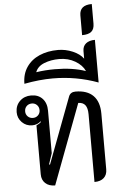

<svg xmlns="http://www.w3.org/2000/svg" viewBox="-71 -1203 785 1260"><g transform="rotate(-5 321.5 -573.5)"><path d="M152 -72V-394Q173 -403 184 -415L181 -418Q158 -397 124 -397Q85 -397 57.5 -424.5Q30 -452 30 -492Q30 -536 59.5 -564.5Q89 -593 134 -593Q181 -593 208.5 -563.5Q236 -534 236 -484V-204L212 -132L218 -130L382 -565Q393 -593 426 -593Q503 -593 543 -552.5Q583 -512 583 -434V-67Q583 -31 561 -11Q539 9 499 9V-437Q499 -478 484 -497.5Q469 -517 438 -517L240 9Q199 9 175.5 -13Q152 -35 152 -72ZM181 -492Q181 -513 167.5 -526.5Q154 -540 134 -540Q113 -540 99.5 -526.5Q86 -513 86 -492Q86 -472 99.5 -458.5Q113 -445 134 -445Q154 -445 167.5 -458.5Q181 -472 181 -492Z M336 -875Q385 -875 432 -855Q479 -835 502 -803V-853Q502 -885 523.5 -902.5Q545 -920 583 -920V-639Q439 -692 285 -692Q197 -692 97 -673Q97 -737 128 -782.5Q159 -828 213 -851.5Q267 -875 336 -875ZM304 -751Q420 -751 507 -721Q489 -761 443 -788Q397 -815 338 -815Q284 -815 239.5 -797.5Q195 -780 181 -742Q239 -751 304 -751Z M502 -1088Q502 -1156 583 -1156V-1027Q583 -991 563.5 -974.5Q544 -958 502 -958Z"/></g></svg>

Font: K2D
Style: Regular
Weight: 400
Version: Version 1.000; ttfautohint (v1.6)